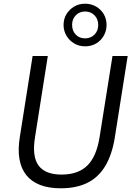

<svg xmlns="http://www.w3.org/2000/svg" viewBox="-20 -1007 719 1036"><path d="M308 9Q243 9 196.5 -9Q150 -27 122 -62Q94 -97 85 -148.5Q76 -200 87 -268L156 -705H238L169 -267Q152 -163 188 -114Q224 -65 312 -65Q401 -65 450.5 -113Q500 -161 517 -265L587 -705H669L599 -262Q584 -171 547.5 -110.5Q511 -50 451.5 -20.5Q392 9 308 9ZM439 -757Q407 -757 380.5 -772.5Q354 -788 338.5 -814.5Q323 -841 323 -872Q323 -905 338.5 -930.5Q354 -956 380 -971.5Q406 -987 439 -987Q472 -987 498.5 -971.5Q525 -956 540 -930.5Q555 -905 555 -872Q555 -841 540 -814.5Q525 -788 499 -772.5Q473 -757 439 -757ZM439 -800Q470 -800 490 -820.5Q510 -841 510 -872Q510 -904 490 -924.5Q470 -945 439 -945Q409 -945 389 -924.5Q369 -904 369 -873Q369 -841 388.5 -820.5Q408 -800 439 -800Z"/></svg>

Font: Nunito Sans 10pt SemiCondensed
Style: Italic
Weight: 400
Width: 4
Italic angle: -9°
Designer: Vernon Adams
Foundry: Vernon Adams
Version: Version 3.101;gftools[0.9.27]